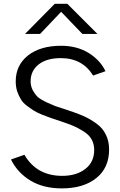

<svg xmlns="http://www.w3.org/2000/svg" viewBox="-20 -995 646 1032"><path d="M39.1 -137.7Q56.6 -143.6 111.3 -163.1Q176.8 -49.8 314.5 -49.8Q390.6 -49.8 438.5 -86.9Q486.3 -124 486.3 -188.5Q486.3 -220.7 472.7 -245.1Q459 -270.5 428.7 -289.1Q399.4 -307.6 374 -318.4Q348.6 -329.1 304.7 -343.8Q269.5 -355.5 254.9 -360.4Q240.2 -365.2 208 -377.9Q176.8 -390.6 162.1 -400.4Q146.5 -410.2 124 -426.8Q101.6 -444.3 91.8 -461.9Q81.1 -479.5 72.3 -503.9Q64.5 -529.3 64.5 -557.6Q64.5 -644.5 130.9 -697.3Q197.3 -749 308.6 -749Q393.6 -749 457 -710Q519.5 -670.9 546.9 -612.3Q524.4 -604.5 480.5 -588.9Q422.9 -682.6 306.6 -682.6Q230.5 -682.6 187.5 -648.4Q144.5 -614.3 144.5 -557.6Q144.5 -532.2 156.2 -509.8Q168 -488.3 181.6 -474.6Q196.3 -461.9 227.5 -446.3Q259.8 -431.6 277.3 -424.8Q295.9 -418.9 336.9 -405.3Q346.7 -402.3 351.6 -400.4Q399.4 -384.8 431.6 -370.1Q463.9 -355.5 498 -331.1Q532.2 -306.6 548.8 -271.5Q566.4 -237.3 566.4 -191.4Q566.4 -92.8 498 -38.1Q428.7 17.6 312.5 17.6Q212.9 17.6 143.6 -24.4Q74.2 -66.4 39.1 -137.7ZM114.3 -812.5Q154.3 -853.5 274.4 -974.6Q291 -974.6 341.8 -974.6Q382.8 -934.6 503.9 -812.5Q483.4 -812.5 422.9 -812.5Q394.5 -841.8 308.6 -931.6Q280.3 -901.4 195.3 -812.5Q174.8 -812.5 114.3 -812.5Z"/></svg>

Font: Gothic A1
Style: Regular
Weight: 400
Designer: HanYang I&C Co.,Ltd.
Version: Version 2.50